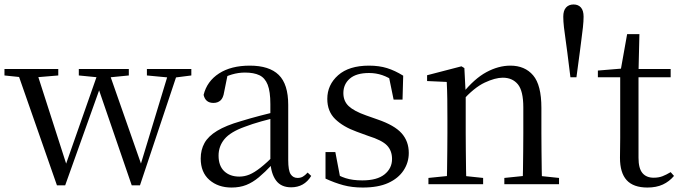

<svg xmlns="http://www.w3.org/2000/svg" viewBox="-25 -825 3051 860"><path d="M230 5 48 -516H135L280 -65H261L267 -80L420 -516H458L616 -65H598L602 -78L735 -516H776L602 5H565L407 -455H432L426 -440L267 5ZM-5 -487V-516H236V-487L117 -477H91ZM328 -487V-516H552V-487L451 -477H430ZM633 -487V-516H832V-487L754 -477H739Z M1012 15Q952 15 913 -19Q874 -53 874 -115Q874 -154 891 -184.5Q908 -215 947.5 -239Q987 -263 1053 -282Q1095 -295 1141 -307Q1187 -319 1227 -328V-303Q1187 -293 1146 -281.5Q1105 -270 1071 -257Q1007 -234 980.5 -202Q954 -170 954 -128Q954 -82 979.5 -58Q1005 -34 1047 -34Q1070 -34 1092 -43Q1114 -52 1142 -74Q1170 -96 1208 -134L1217 -87H1193Q1162 -54 1134.5 -31Q1107 -8 1078 3.5Q1049 15 1012 15ZM1279 14Q1234 14 1211.5 -16.5Q1189 -47 1186 -100V-103V-359Q1186 -415 1174 -445.5Q1162 -476 1137 -488Q1112 -500 1072 -500Q1043 -500 1014 -491.5Q985 -483 952 -465L995 -492L979 -413Q975 -386 962.5 -375Q950 -364 931 -364Q895 -364 887 -400Q902 -461 956 -496Q1010 -531 1094 -531Q1181 -531 1223.5 -489.5Q1266 -448 1266 -355V-108Q1266 -61 1277 -44.5Q1288 -28 1308 -28Q1321 -28 1331 -33.5Q1341 -39 1353 -52L1369 -37Q1353 -11 1330.5 1.5Q1308 14 1279 14Z M1600 15Q1552 15 1513 4.5Q1474 -6 1433 -25V-144H1477L1501 -18L1464 -20V-56Q1492 -37 1523 -27Q1554 -17 1598 -17Q1664 -17 1697.5 -44Q1731 -71 1731 -113Q1731 -150 1708.5 -173.5Q1686 -197 1625 -216L1573 -235Q1512 -257 1476.5 -291.5Q1441 -326 1441 -382Q1441 -445 1489.5 -488Q1538 -531 1628 -531Q1673 -531 1708.5 -520Q1744 -509 1781 -486L1778 -379H1738L1714 -496L1745 -490V-458Q1715 -479 1687 -488.5Q1659 -498 1628 -498Q1571 -498 1542 -473Q1513 -448 1513 -408Q1513 -372 1537 -349.5Q1561 -327 1615 -308L1666 -290Q1742 -264 1774 -228Q1806 -192 1806 -140Q1806 -97 1782.5 -61.5Q1759 -26 1714 -5.5Q1669 15 1600 15Z M1894 0V-28L2002 -39H2035L2139 -28V0ZM1976 0Q1977 -24 1977.5 -65Q1978 -106 1978.5 -150.5Q1979 -195 1979 -229V-289Q1979 -341 1978.5 -381Q1978 -421 1976 -458L1888 -462V-488L2042 -528L2055 -520L2061 -403V-402V-229Q2061 -195 2061.5 -150.5Q2062 -106 2062.5 -65Q2063 -24 2064 0ZM2234 0V-28L2341 -39H2374L2479 -28V0ZM2316 0Q2317 -24 2317.5 -64.5Q2318 -105 2318.5 -149.5Q2319 -194 2319 -229V-344Q2319 -418 2294.5 -447.5Q2270 -477 2227 -477Q2193 -477 2146 -455Q2099 -433 2044 -372L2036 -406H2046Q2100 -473 2154 -502Q2208 -531 2261 -531Q2326 -531 2363 -487.5Q2400 -444 2400 -342V-229Q2400 -194 2400.5 -149.5Q2401 -105 2401.5 -64.5Q2402 -24 2403 0Z M2544 -805Q2565 -805 2577 -791.5Q2589 -778 2589 -750Q2589 -730 2586 -702.5Q2583 -675 2579 -646Q2575 -617 2572 -591L2557 -479H2530L2516 -591Q2513 -617 2508.5 -646.5Q2504 -676 2501 -703Q2498 -730 2498 -750Q2498 -778 2510.5 -791.5Q2523 -805 2544 -805Z M2794 -479V-516H2979V-479ZM2875 15Q2812 15 2782 -18Q2752 -51 2752 -118Q2752 -142 2752.5 -161Q2753 -180 2753 -207V-479H2653V-509L2774 -519L2754 -504L2784 -672H2839L2835 -501V-489V-118Q2835 -71 2852.5 -50Q2870 -29 2903 -29Q2925 -29 2942 -35.5Q2959 -42 2979 -54L2994 -37Q2973 -12 2944 1.5Q2915 15 2875 15Z"/></svg>

Font: Noto Serif TC
Style: Regular
Weight: 400
Designer: Ryoko NISHIZUKA  (kana & ideographs); Frank Grießhammer (Latin, Greek & Cyrillic); Wenlong ZHANG  (bopomofo); Sandoll Co
Foundry: Adobe
Version: Version 2.003-H1;hotconv 1.1.1;makeotfexe 2.6.0